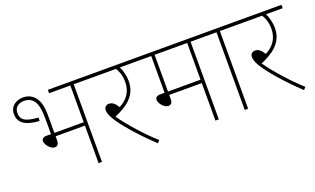

<svg xmlns="http://www.w3.org/2000/svg" viewBox="-72 -1002 2272 1385"><g transform="rotate(-20 1064.5 -310.0)"><path d="M150 -632C93 -632 46 -600 46 -541C46 -469 102 -438 203 -431L205 -457C98 -464 72 -491 72 -541C72 -577 98 -606 145 -606C177 -606 203 -596 223 -567C239 -540 248 -505 248 -429V-314H214C186 -314 176 -301 176 -285C176 -258 211 -215 242 -215C262 -215 274 -227 274 -256V-288H499V0H525V-596H640V-622H336V-596H499V-314H274V-441C274 -529 259 -562 239 -589C216 -619 180 -632 150 -632Z M967 -7C885 -80 791 -185 728 -273C815 -311 906 -364 906 -482C906 -521 894 -568 879 -596H1007V-622H625V-596H849C863 -575 880 -540 880 -484C880 -407 837 -356 780 -328C759 -362 741 -377 714 -377C695 -377 678 -365 678 -341C678 -323 684 -302 701 -273C741 -205 836 -96 950 12Z M1422 -596H1537V-622H992V-596H1120V-314H1086C1058 -314 1048 -301 1048 -285C1048 -258 1083 -215 1114 -215C1134 -215 1146 -227 1146 -256V-288H1396V0H1422ZM1396 -596V-314H1146V-596Z M1647 -596H1762V-622H1522V-596H1621V0H1647Z M2089 -7C2007 -80 1913 -185 1850 -273C1937 -311 2028 -364 2028 -482C2028 -521 2016 -568 2001 -596H2129V-622H1747V-596H1971C1985 -575 2002 -540 2002 -484C2002 -407 1959 -356 1902 -328C1881 -362 1863 -377 1836 -377C1817 -377 1800 -365 1800 -341C1800 -323 1806 -302 1823 -273C1863 -205 1958 -96 2072 12Z"/></g></svg>

Font: Noto Sans Devanagari UI Thin
Style: Regular
Weight: 100
Designer: Jelle Bosma - Monotype Design Team
Foundry: Monotype Imaging Inc.
Version: Version 2.004